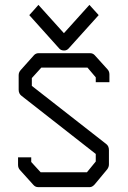

<svg xmlns="http://www.w3.org/2000/svg" viewBox="-20 -815 526 787"><path d="M372.5 -498 338.5 -538H149.5L110.5 -495V-463L415 -225Q426.5 -216.5 426.5 -200V-141Q426.5 -130.5 419.5 -121L368 -59Q358 -48 348.5 -48H136Q125 -48 117 -57L62 -118Q54 -126.5 54 -139V-170H108V-151L146.5 -109H336.5L372.5 -153V-184L68.5 -422Q56.5 -431 56.5 -447V-507Q56.5 -518.5 65 -528L119.5 -589Q127 -597 138.5 -597H349Q360.5 -597 368 -589L420.5 -531Q428.5 -522.5 428.5 -510V-478H372.5ZM365.5 -774 384.5 -753 261 -616Q253.5 -608 243 -608Q230 -608 223 -616L100 -753L119 -774L137.5 -795L242 -679L346.5 -795Z"/></svg>

Font: 3270 Nerd Font Mono SemCond
Style: Regular
Weight: 400
Monospace: yes
Version: Version 3.0.1;Nerd Fonts 3.1.1